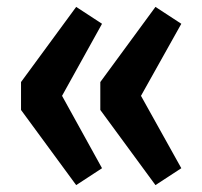

<svg xmlns="http://www.w3.org/2000/svg" viewBox="-20 -564 587 557"><path d="M201 -544 41 -326V-245L201 -27L276 -76L160 -286L276 -495ZM431 -544 271 -326V-245L431 -27L506 -76L389 -286L506 -495Z"/></svg>

Font: Fira Sans Condensed Medium
Style: Regular
Weight: 500
Width: 3
Designer: Carrois Corporate & Edenspiekermann AG
Foundry: Carrois Corporate GbR & Edenspiekermann AG
Version: Version 4.202;PS 004.202;hotconv 1.0.88;makeotf.lib2.5.64775